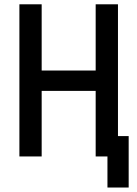

<svg xmlns="http://www.w3.org/2000/svg" viewBox="-20 -713 626 875"><path d="M469.7 141.6H566.4V-92.8H517.6V-693.4H416V-391.6H169.9V-693.4H68.4V0H169.9V-298.8H416V0H469.7Z"/></svg>

Font: Cascadia Code PL
Style: Regular
Weight: 400
Monospace: yes
Designer: Aaron Bell
Foundry: Saja Typeworks
Version: Version 2404.023